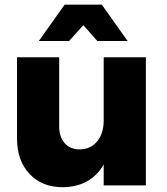

<svg xmlns="http://www.w3.org/2000/svg" viewBox="-20 -783 704 811"><path d="M51.8 0ZM596.2 -541V0H418V-87.9Q362.8 6.3 245.1 7.8Q157.2 7.8 104.5 -48.6Q51.8 -105 51.8 -199.2V-541H230V-250Q230 -204.1 253.4 -178Q276.9 -151.9 316.9 -151.9Q363.8 -152.8 390.9 -186.5Q418 -220.2 418 -273.9V-541ZM519 -609.9H391.1L332 -676.8L272 -609.9H144L252.9 -763.2H410.2Z"/></svg>

Font: Argentum Sans
Style: Bold
Weight: 700
Designer: Julieta Ulanovsky (Modified by Cristiano Sobral)
Foundry: Julieta Ulanovsky
Version: Version 1.000; ttfautohint (v1.5.65-e2d9)